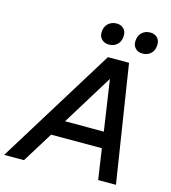

<svg xmlns="http://www.w3.org/2000/svg" viewBox="-181 -1010 994 1115"><g transform="rotate(15 316.0 -453.0)"><path d="M-52 0 383 -704H510L620 0H513L486 -184H181L67 0ZM239 -280H472L427 -585ZM571 -776Q545 -776 529 -791.5Q513 -807 513 -831Q513 -866 533 -886Q553 -906 585 -906Q610 -906 626 -890.5Q642 -875 642 -851Q642 -815 622 -795.5Q602 -776 571 -776ZM369 -776Q343 -776 326.5 -791.5Q310 -807 310 -831Q310 -866 330.5 -886Q351 -906 383 -906Q408 -906 424 -890.5Q440 -875 440 -851Q440 -815 420 -795.5Q400 -776 369 -776Z"/></g></svg>

Font: Prodigy Sans Medium
Style: Italic
Weight: 500
Italic angle: -13°
Designer: Wei Huang
Foundry: Wei Huang
Version: Version 1.003; ttfautohint (v1.8.3)